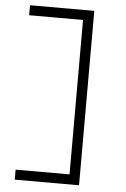

<svg xmlns="http://www.w3.org/2000/svg" viewBox="-59 -743 642 976"><g transform="rotate(5 261.5 -255.0)"><path d="M54 190V139H336L329 147V-661L339 -649H54V-700H382V190Z"/></g></svg>

Font: Lexend Peta ExtraLight
Style: Regular
Weight: 250
Version: Version 1.007